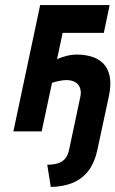

<svg xmlns="http://www.w3.org/2000/svg" viewBox="-20 -520 457 760"><path d="M285 -304Q264 -304 242.5 -298.5Q221 -293 203.5 -285Q186 -277 176 -271L156 -180Q170 -186 182 -190.5Q194 -195 204.5 -197.5Q215 -200 224.5 -201.5Q234 -203 243 -203Q259 -203 271 -198Q283 -193 290 -184Q297 -175 299 -163Q301 -151 298 -137L253 75Q248 97 236.5 109.5Q225 122 207.5 127Q190 132 167 132L181 220Q233 219 270.5 202.5Q308 186 331.5 154Q355 122 365 75L411 -139Q421 -187 414 -219Q407 -251 388 -269.5Q369 -288 342 -296Q315 -304 285 -304ZM139 -500 33 0H145L228 -390H391L414 -500Z"/></svg>

Font: Advent Pro
Style: Italic
Weight: 400
Italic angle: -12°
Designer: VivaRado, Andreas Kalpakidis
Foundry: VivaRado, Andreas Kalpakidis
Version: Version 3.000